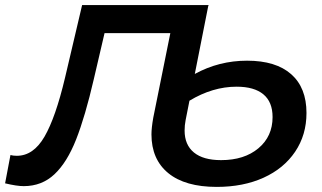

<svg xmlns="http://www.w3.org/2000/svg" viewBox="-57 -720 1261 753"><path d="M1145 -277Q1145 -191 1100.5 -125Q1056 -59 976.5 -23Q897 13 793 13Q669 13 603 -41Q537 -95 537 -193Q537 -218 544 -258L611 -590H353L311 -410Q277 -263 241.5 -173Q206 -83 156.5 -36.5Q107 10 36 10Q9 10 -37 -1L-16 -112Q-6 -109 9 -109Q74 -109 117.5 -184Q161 -259 198 -415L265 -700H762L760 -698L707 -430Q802 -482 912 -482Q1025 -482 1085 -429Q1145 -376 1145 -277ZM1012 -261Q1012 -320 976 -350Q940 -380 871 -380Q777 -380 686 -325L671 -249Q667 -229 667 -208Q667 -152 703.5 -122Q740 -92 810 -92Q901 -92 956.5 -138.5Q1012 -185 1012 -261Z"/></svg>

Font: Montserrat Alternates SemiBold
Style: Italic
Weight: 600
Italic angle: -11.3°
Designer: Julieta Ulanovsky
Foundry: Julieta Ulanovsky
Version: Version 7.200